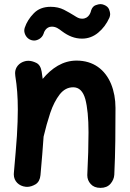

<svg xmlns="http://www.w3.org/2000/svg" viewBox="-20 -847 629 931"><path d="M47.4 -10.3C46.9 -7.3 46.9 -4.4 46.9 -1.5C46.9 32.2 72.3 55.2 104 58.6C106.4 59.1 108.9 59.1 111.3 59.1C125 59.1 138.7 54.7 152.8 46.4C166.5 37.6 174.3 22.9 176.3 2C182.6 -70.3 188 -131.3 191.4 -184.6C200.7 -224.1 211.4 -262.7 223.6 -299.3C235.8 -335.9 251.5 -365.7 269.5 -389.2C287.6 -412.1 309.1 -423.8 335 -423.8C363.3 -423.8 382.8 -404.8 393.6 -366.7C403.8 -328.1 409.2 -274.4 409.2 -205.6C409.2 -143.1 407.2 -77.1 403.3 0.5V3.4C403.3 19 408.7 33.2 419.9 45.4C430.7 57.6 446.3 64 467.3 64C487.8 64 503.9 57.6 515.6 44.4C526.9 31.2 533.2 16.6 534.2 0.5C539.6 -108.9 540 -219.7 540 -323.7C540 -366.2 532.7 -405.3 518.6 -439.9C489.7 -509.3 433.1 -553.2 351.1 -553.2C284.7 -553.2 230.5 -516.6 187 -464.4C185.5 -475.6 184.1 -486.8 182.1 -499C178.7 -521 169.9 -535.2 156.2 -542C142.1 -548.8 129.4 -552.2 118.2 -552.2C112.8 -552.2 106.9 -551.8 101.6 -550.3C72.3 -543 53.2 -520 53.2 -492.7C53.2 -488.3 53.7 -483.9 54.2 -479C62.5 -426.8 66.4 -377.9 66.4 -315.9C66.4 -279.3 64.9 -236.3 62 -188C58.6 -139.2 53.7 -80.1 47.4 -10.3ZM130.9 -652.8C135.7 -651.4 140.6 -650.4 145.5 -650.4C159.7 -650.4 183.1 -659.7 191.4 -683.6C192.4 -688 201.7 -717.8 231 -717.8C252 -717.8 264.6 -707.5 280.8 -695.3C311.5 -672.4 342.3 -659.7 377.9 -659.7C406.7 -659.7 433.1 -669.4 456.1 -688.5C479 -707.5 497.1 -731.4 510.3 -760.7C512.7 -766.6 514.2 -772.5 514.2 -778.8C514.2 -784.7 512.2 -792.5 508.8 -801.8C504.9 -811 497.1 -818.4 484.9 -823.2C479 -825.7 473.1 -827.1 466.8 -827.1C460.9 -827.1 453.1 -825.2 443.8 -821.8C434.1 -818.4 426.8 -810.1 422.4 -797.9C420.4 -789.6 412.6 -756.3 377.9 -756.3C362.8 -756.3 353 -763.2 339.8 -771.5C324.7 -780.8 308.1 -790.5 290 -799.8C271.5 -809.1 250 -814 225.6 -814C190.9 -814 163.6 -803.2 143.6 -782.2C123 -761.2 108.4 -737.8 100.1 -712.9C98.6 -708.5 97.7 -703.6 97.7 -698.7C97.7 -684.6 106.9 -660.6 130.9 -652.8Z"/></svg>

Font: Mikhak
Style: Bold
Weight: 700
Designer: Amin Abedi
Version: Version 3.2